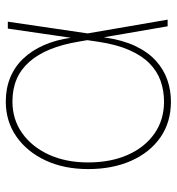

<svg xmlns="http://www.w3.org/2000/svg" viewBox="6 -594 599 650"><g transform="rotate(-90 305.0 -268.5)"><path d="M286.6 11.2Q216.8 11.2 165.5 -24.4Q114.3 -60.1 86.2 -123.3Q58.1 -186.5 58.1 -269Q58.1 -350.6 87.4 -413.3Q116.7 -476.1 168.2 -512Q219.7 -547.9 286.6 -547.9Q331.5 -547.9 368.2 -532.7Q404.8 -517.6 432.1 -488.8Q459.5 -460 477.5 -419.2Q495.6 -378.4 502.9 -326.2H508.8L517.1 -272.5L564 0H541.5L489.7 -300.3Q480.5 -356 463.4 -397.9Q446.3 -439.9 420.9 -468.5Q395.5 -497.1 362.3 -511.2Q329.1 -525.4 286.6 -525.4Q226.1 -525.4 179.7 -492.4Q133.3 -459.5 106.9 -401.9Q80.6 -344.2 80.6 -269Q80.6 -192.9 106.2 -135Q131.8 -77.1 178.2 -44.7Q224.6 -12.2 286.6 -12.2Q323.7 -12.2 356.4 -23.7Q389.2 -35.2 415.8 -61.3Q442.4 -87.4 461.2 -130.4Q480 -173.3 489.3 -235.8L533.7 -541H557.1L517.1 -269L509.8 -213.9H503.9Q495.1 -152.8 474.9 -109.9Q454.6 -66.9 425 -40Q395.5 -13.2 360.1 -1Q324.7 11.2 286.6 11.2Z"/></g></svg>

Font: Inter 17pt Thin
Style: Regular
Weight: 250
Version: Version 4.001;git-66647c0bb